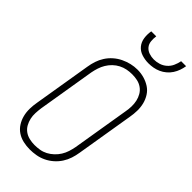

<svg xmlns="http://www.w3.org/2000/svg" viewBox="-296 -1019 1091 1091"><g transform="rotate(45 250.0 -473.5)"><path d="M198 8Q171 8 144.5 2Q118 -4 96.5 -18.5Q75 -33 61 -55Q47 -77 40.5 -102.5Q34 -128 34.5 -155.5Q35 -183 40 -210L97 -555Q101 -581 109 -605.5Q117 -630 131.5 -652.5Q146 -675 166.5 -693Q187 -711 211 -722.5Q235 -734 260 -740Q285 -746 311 -746Q339 -746 365 -738.5Q391 -731 412.5 -717Q434 -703 448 -681Q462 -659 468.5 -633.5Q475 -608 474.5 -580Q474 -552 469 -525L412 -180Q408 -154 400 -129.5Q392 -105 377.5 -82.5Q363 -60 342.5 -42Q322 -24 298 -12.5Q274 -1 248.5 3.5Q223 8 198 8ZM199 -29Q220 -29 241 -32.5Q262 -36 281 -46Q300 -56 316.5 -71.5Q333 -87 344.5 -105.5Q356 -124 362.5 -144.5Q369 -165 373 -186L430 -531Q434 -552 434.5 -574Q435 -596 430.5 -616.5Q426 -637 415.5 -655Q405 -673 388 -685Q371 -697 350.5 -701.5Q330 -706 308 -706Q287 -706 266.5 -702Q246 -698 226.5 -688Q207 -678 191 -662.5Q175 -647 164 -628.5Q153 -610 146.5 -590Q140 -570 136 -549L79 -204Q76 -183 75 -161Q74 -139 78.5 -119Q83 -99 93 -81Q103 -63 119.5 -51Q136 -39 157 -34Q178 -29 199 -29ZM329 -815Q301 -815 274.5 -823.5Q248 -832 231.5 -852Q215 -872 211 -899.5Q207 -927 212 -955H252Q249 -935 251 -914.5Q253 -894 265 -879.5Q277 -865 296 -858.5Q315 -852 335 -852Q356 -852 376.5 -858.5Q397 -865 413.5 -879.5Q430 -894 439 -914Q448 -934 452 -955H492Q489 -936 482.5 -917.5Q476 -899 465 -882Q454 -865 438 -851.5Q422 -838 404 -830Q386 -822 367 -818.5Q348 -815 329 -815Z"/></g></svg>

Font: Iosevka Curly XLtObl
Style: Regular
Weight: 200
Italic angle: -9°
Monospace: yes
Designer: Belleve Invis
Foundry: Belleve Invis
Version: Version 11.1.0; ttfautohint (v1.8.3)